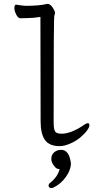

<svg xmlns="http://www.w3.org/2000/svg" viewBox="-20 -734 540 988"><path d="M246 234Q230 234 230 220Q230 214 235 209Q277 177 287 136Q271 136 264 126Q244 105 244 84Q244 62 259 49.5Q274 37 295 37Q336 37 345 106Q345 140 319 176.5Q293 213 255 231Q251 234 246 234ZM287 18Q234 18 211.5 -13.5Q189 -45 189 -110L188 -647Q149 -641 123.5 -641Q98 -641 85 -640Q73 -640 63.5 -659Q54 -678 54 -693Q54 -710 63 -710Q101 -704 112 -704Q183 -704 223 -714Q242 -714 256 -687Q263 -676 263 -668Q263 -660 259.5 -653.5Q256 -647 256 -108Q256 -69 263.5 -57.5Q271 -46 297 -46Q344 -46 406 -87Q423 -100 432 -100Q440 -100 440 -89Q440 -79 427.5 -62Q415 -45 393 -26.5Q371 -8 341 5Q311 18 287 18Z"/></svg>

Font: Moon Stars Kai HW
Style: Regular
Weight: 400
Designer: GuiWonder
Version: Version 1.101